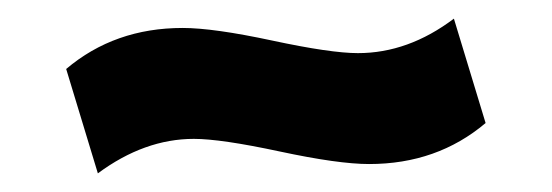

<svg xmlns="http://www.w3.org/2000/svg" viewBox="-20 -386 592 206"><path d="M51 -312Q103 -356 176 -356Q209 -356 272 -342.5Q335 -329 364 -329Q418 -329 467 -366L501 -254Q449 -210 376 -210Q343 -210 280 -223.5Q217 -237 188 -237Q135 -237 85 -200Z"/></svg>

Font: Arapey Black
Style: Regular
Weight: 900
Designer: Eduardo Rodriguez Tunni
Foundry: Eduardo Rodriguez Tunni
Version: Version 4.000